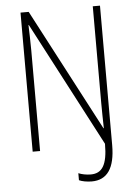

<svg xmlns="http://www.w3.org/2000/svg" viewBox="-59 -759 695 982"><g transform="rotate(-5 288.0 -268.0)"><path d="M372 178C451 178 492 121 492 2V-714H455V-217C455 -179 456 -133 457 -88H455L126 -714H84V0H122V-516C122 -570 120 -609 119 -647H121L456 -8C456 103 427 142 370 142C348 142 323 137 307 130V166C321 173 348 178 372 178Z"/></g></svg>

Font: Noto Sans Malayalam Condensed ExtraLight
Style: Regular
Weight: 200
Width: 3
Designer: Jelle Bosma - Monotype Design Team
Foundry: Monotype Imaging Inc.
Version: Version 2.104